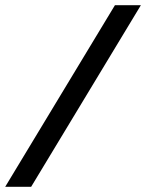

<svg xmlns="http://www.w3.org/2000/svg" viewBox="-20 -720 563 740"><path d="M0 0 423 -700H523L100 0Z"/></svg>

Font: Cuprum Medium
Style: Italic
Weight: 500
Italic angle: -10°
Version: Version 3.000